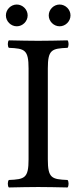

<svg xmlns="http://www.w3.org/2000/svg" viewBox="-20 -825 337 847"><path d="M195 -757C195 -731 217 -709 243 -709C269 -709 291 -731 291 -757C291 -783 269 -805 243 -805C217 -805 195 -783 195 -757ZM6 -757C6 -731 28 -709 54 -709C80 -709 102 -731 102 -757C102 -783 80 -805 54 -805C28 -805 6 -783 6 -757ZM191 -122V-523C191 -606 208 -611 278 -614C284 -620 284 -641 278 -647C234 -646 186.5 -645 148 -645C114.5 -645 66 -646 19 -647C13 -641 13 -620 19 -614C89 -611 106 -606 106 -523V-122C106 -39 89 -34 19 -31C13 -25 13 -4 19 2C64 1 112.7 0 149 0C184.6 0 233 1 278 2C284 -4 284 -25 278 -31C208 -34 191 -39 191 -122Z"/></svg>

Font: Libertinus Math
Style: Regular
Weight: 400
Designer: Philipp H. Poll
Foundry: Khaled Hosny
Version: Version 6.2